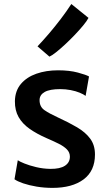

<svg xmlns="http://www.w3.org/2000/svg" viewBox="-20 -906 526 934"><path d="M50.5 -34 66.5 -126.5Q74.5 -120.5 98.5 -110.8Q122.5 -101 156 -93Q189.5 -85 225 -84.5Q272 -84 296 -99.8Q320 -115.5 320 -144Q320 -164.5 305.2 -179.5Q290.5 -194.5 264.8 -207.2Q239 -220 206.5 -234Q158.5 -255 123.8 -279.5Q89 -304 70.5 -336.5Q52 -369 52.5 -414Q53.5 -464.5 81.8 -497.8Q110 -531 157.2 -547.5Q204.5 -564 262.5 -564Q318 -564 358.8 -553Q399.5 -542 413 -534L396.5 -439.5Q387 -447 367.8 -455Q348.5 -463 323.5 -467.8Q298.5 -472.5 273 -472.5Q222.5 -472.5 197.8 -458.8Q173 -445 172.5 -420Q172 -386.5 196.8 -369.8Q221.5 -353 259 -336Q313.5 -311 354.8 -286.8Q396 -262.5 419 -231.2Q442 -200 442 -154.5Q442 -74.5 386.5 -33.2Q331 8 235.5 8Q195.5 8 158.2 1.8Q121 -4.5 92.5 -14.2Q64 -24 50.5 -34ZM220.5 -630.5 162.5 -680.5Q189.5 -709 218.8 -743.2Q248 -777.5 276 -814.2Q304 -851 327 -886.5L410.5 -819Q402.5 -803.5 384.2 -781.5Q366 -759.5 343 -735.5Q320 -711.5 296 -689.2Q272 -667 252 -651.2Q232 -635.5 220.5 -630.5Z"/></svg>

Font: Merriweather Sans Medium
Style: Regular
Weight: 500
Designer: Eben Sorkin
Foundry: Eben Sorkin
Version: Version 2.001